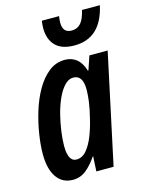

<svg xmlns="http://www.w3.org/2000/svg" viewBox="-116 -832 699 914"><g transform="rotate(-15 233.5 -375.0)"><path d="M129 10Q78 10 49.5 -30.5Q21 -71 21 -145Q21 -189 29.5 -243Q38 -297 54.5 -351Q71 -405 97 -450.5Q123 -496 158 -524Q193 -552 238 -552Q271 -552 295 -533Q319 -514 331 -474H334L357 -542H447L331 0H246L250 -73H248Q222 -35 194 -12.5Q166 10 129 10ZM170 -79Q199 -79 220.5 -105Q242 -131 257 -170Q272 -209 281 -248Q293 -296 297.5 -329Q302 -362 302 -389Q302 -460 255 -460Q232 -460 212 -439Q192 -418 176.5 -384Q161 -350 150.5 -309Q140 -268 134.5 -228Q129 -188 129 -157Q129 -79 170 -79ZM302 -606Q239 -606 208.5 -637.5Q178 -669 178 -724Q178 -740 181 -760H266Q263 -742 263 -728Q263 -678 307 -678Q335 -678 352 -697.5Q369 -717 379 -760H467Q433 -606 302 -606Z"/></g></svg>

Font: Noto Sans ExtraCondensed SemiBold
Style: Italic
Weight: 600
Width: 2
Italic angle: -12°
Designer: Monotype Design Team
Foundry: Monotype Imaging Inc.
Version: Version 2.013; ttfautohint (v1.8.4.7-5d5b)